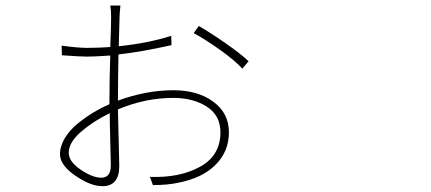

<svg xmlns="http://www.w3.org/2000/svg" viewBox="-20 -631 1540 686"><path d="M341.8 3.9Q376 3.9 376 -40Q376 -58.6 374 -125Q372.1 -191.4 372.1 -226.6Q313.5 -198.2 269.5 -160.2Q225.6 -122.1 225.6 -85Q225.6 -53.7 268.1 -24.9Q310.5 3.9 341.8 3.9ZM515.6 1Q622.1 4.9 694.8 -35.2Q767.6 -75.2 767.6 -158.2Q767.6 -218.8 718.8 -250Q669.9 -281.2 599.6 -281.2Q499 -281.2 401.4 -240.2Q406.2 -52.7 406.2 -38.1Q406.2 34.2 345.7 34.2Q303.7 34.2 249 -3.4Q194.3 -41 194.3 -80.1Q194.3 -109.4 212.4 -138.7Q230.5 -168 259.3 -190.9Q288.1 -213.9 315.9 -230.5Q343.8 -247.1 371.1 -258.8V-280.3Q371.1 -353.5 374 -432.6Q315.4 -428.7 291 -428.7Q265.6 -428.7 201.2 -433.6L200.2 -467.8Q257.8 -460 291 -460Q332 -460 374 -462.9Q377 -537.1 377 -571.3Q377 -595.7 374 -611.3H410.2Q409.2 -603.5 408.2 -589.4Q407.2 -575.2 407.2 -572.3Q406.2 -553.7 404.3 -465.8Q508.8 -476.6 591.8 -502.9L592.8 -469.7Q483.4 -445.3 403.3 -436.5Q401.4 -331.1 401.4 -283.2V-271.5Q502 -308.6 599.6 -308.6Q686.5 -308.6 742.2 -267.6Q797.9 -226.6 797.9 -158.2Q797.9 -89.8 750 -42Q702.1 5.9 614.3 22.5Q576.2 30.3 526.4 30.3ZM671.9 -512.7 690.4 -538.1Q731.4 -514.6 786.6 -476.1Q841.8 -437.5 868.2 -412.1L845.7 -385.7Q819.3 -415 766.6 -452.6Q713.9 -490.2 671.9 -512.7Z"/></svg>

Font: Bpmf Zihi Sans ExtraLight
Style: ExtraLight
Weight: 250
Foundry: But Ko
Version: Version 1.320